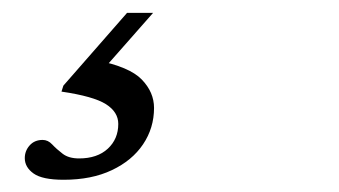

<svg xmlns="http://www.w3.org/2000/svg" viewBox="-20 -38 540 306"><path d="M81.5 248.5Q47.5 248.5 33.5 238.5Q19.5 228.5 19.5 214Q19.5 202.5 27.2 193.8Q35 185 48 185Q56.5 185 63.2 192.2Q70 199.5 79.8 207Q89.5 214.5 106 214.5Q135 214.5 151.8 199Q168.5 183.5 168.5 159.5Q168.5 140.5 148.8 128Q129 115.5 78 108L81 98.5L182.5 -17.5H224L124 96L133.5 58Q186.5 68.5 206 88.8Q225.5 109 225.5 134Q225.5 166 208 192Q190.5 218 158.2 233.2Q126 248.5 81.5 248.5Z"/></svg>

Font: Newsreader 12pt
Style: Italic
Weight: 400
Italic angle: -17°
Version: Version 1.003